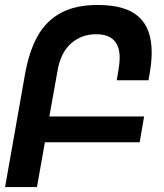

<svg xmlns="http://www.w3.org/2000/svg" viewBox="-40 -754 660 774"><path d="M353.5 -734Q466.5 -734 519 -686.5Q571.5 -639 571.5 -543Q571.5 -504.5 563 -456L558.5 -430.5H430.5L437.5 -471.5Q442.5 -501.5 442.5 -520Q442.5 -616 348 -616Q288.5 -616 246.8 -579.2Q205 -542.5 192.5 -472L159 -284.5H541L523 -180.5H141L109 0H-19.5L60.5 -453Q77 -547 111.8 -608.8Q146.5 -670.5 205.8 -702.2Q265 -734 353.5 -734Z"/></svg>

Font: JuliaMono
Style: Bold Italic
Weight: 700
Italic angle: -9°
Monospace: yes
Designer: cormullion
Foundry: corm
Version: Version 0.057; ttfautohint (v1.8.4)